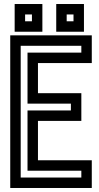

<svg xmlns="http://www.w3.org/2000/svg" viewBox="-20 -936 491 956"><path d="M31 -760H437V-622H169V-472H385V-334H169V-138H437V0H31ZM83 -52H385V-86H117V-386H333V-420H117V-674H385V-708H83ZM191 -778H53V-916H191ZM105 -830H139V-864H105ZM398 -778H260V-916H398ZM312 -830H346V-864H312Z"/></svg>

Font: Aurach Bi
Style: Regular
Weight: 400
Designer: Peter Wiegel
Foundry: Peter Wiegel
Version: Version 1.002